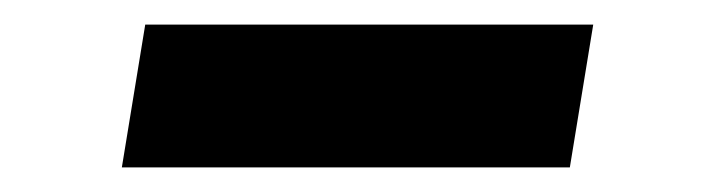

<svg xmlns="http://www.w3.org/2000/svg" viewBox="-20 -349 574 156"><path d="M79 -213 98 -329H462L443 -213Z"/></svg>

Font: Nunito Sans 7pt Expanded
Style: Bold Italic
Weight: 700
Width: 7
Italic angle: -9°
Designer: Vernon Adams
Foundry: Vernon Adams
Version: Version 3.101;gftools[0.9.27]